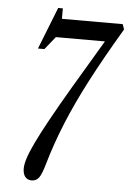

<svg xmlns="http://www.w3.org/2000/svg" viewBox="-57 -853 613 906"><g transform="rotate(5 250.0 -400.0)"><path d="M127.5 10.5Q107 10.5 96.2 -3.5Q85.5 -17.5 85.5 -42.5Q85.5 -62 94.8 -91.2Q104 -120.5 126 -166.5Q148 -212.5 185.5 -280.8Q223 -349 279.8 -445.5Q336.5 -542 415 -673H182.5L133.5 -612H103L181.5 -811H203.5V-761.5H491.5L500 -737Q416.5 -596.5 357.2 -483Q298 -369.5 257.2 -270Q216.5 -170.5 188 -71.5Q174.5 -24 162 -6.8Q149.5 10.5 127.5 10.5Z"/></g></svg>

Font: Libre Caslon Condensed
Style: Italic
Weight: 400
Italic angle: -22.583°
Designer: Pablo Impallari, Rodrigo Fuenzalida, Katja Schimmel, Ertekin Erdin
Foundry: Pablo Impallari, Rodrigo Fuenzalida
Version: Version 2.000;gftools[0.9.33]